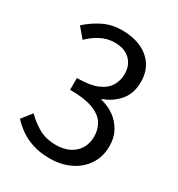

<svg xmlns="http://www.w3.org/2000/svg" viewBox="-180 -861 915 989"><g transform="rotate(30 277.5 -366.5)"><path d="M263 13Q206 13 162.5 -1Q119 -15 86 -38Q53 -61 29 -88L76 -147Q108 -114 151.5 -88.5Q195 -63 257 -63Q301 -63 334.5 -79.5Q368 -96 387 -126.5Q406 -157 406 -199Q406 -243 384.5 -276Q363 -309 313 -327.5Q263 -346 178 -346V-416Q254 -416 298 -434.5Q342 -453 361.5 -485Q381 -517 381 -556Q381 -609 348 -640.5Q315 -672 257 -672Q213 -672 174.5 -652Q136 -632 105 -601L56 -659Q98 -697 147.5 -721.5Q197 -746 260 -746Q322 -746 370.5 -724.5Q419 -703 446.5 -662Q474 -621 474 -563Q474 -496 438 -452Q402 -408 344 -387V-382Q387 -372 422 -347Q457 -322 478 -284Q499 -246 499 -196Q499 -131 467 -84Q435 -37 382 -12Q329 13 263 13Z"/></g></svg>

Font: Noto Sans KR Thin
Style: Regular
Weight: 400
Version: Version 2.004-H2;hotconv 1.0.118;makeotfexe 2.5.65603